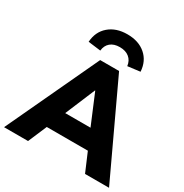

<svg xmlns="http://www.w3.org/2000/svg" viewBox="-230 -1109 1224 1275"><g transform="rotate(30 381.5 -472.0)"><path d="M-21 0 309 -705H454L784 0H600L539 -143H224L163 0ZM380 -513 284 -284H478L382 -513ZM278 -760 182 -772Q187 -851 241 -897.5Q295 -944 381 -944Q468 -944 521.5 -897.5Q575 -851 580 -772L485 -760Q480 -800 452.5 -822.5Q425 -845 380 -845Q335 -845 308.5 -822.5Q282 -800 278 -760Z"/></g></svg>

Font: Nunito Sans Black
Style: Regular
Weight: 900
Designer: Vernon Adams
Foundry: Vernon Adams
Version: Version 3.006; ttfautohint (v1.8.3)